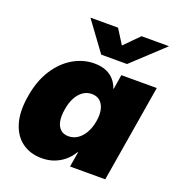

<svg xmlns="http://www.w3.org/2000/svg" viewBox="-137 -863 906 983"><g transform="rotate(20 316.0 -371.0)"><path d="M199.2 9.8Q136.2 9.8 91.8 -22.5Q47.4 -54.7 29.1 -116Q10.7 -177.2 25.4 -264.6Q40 -353 79.6 -414.1Q119.1 -475.1 173.8 -506.8Q228.5 -538.6 288.6 -538.6Q325.2 -538.6 351.8 -527.6Q378.4 -516.6 396 -496.8Q413.6 -477.1 422.4 -450.7H424.8L437.5 -529.3H630.4L542.5 0H350.6L364.3 -82H361.3Q345.2 -54.2 321 -33.7Q296.9 -13.2 266.1 -1.7Q235.4 9.8 199.2 9.8ZM289.1 -142.6Q315.9 -142.6 338.4 -157.5Q360.8 -172.4 376.5 -200Q392.1 -227.5 398.4 -264.6Q404.8 -302.7 397.9 -330.1Q391.1 -357.4 373.8 -372.3Q356.4 -387.2 329.1 -387.2Q302.7 -387.2 281.5 -372.3Q260.3 -357.4 245.6 -330.1Q231 -302.7 225.1 -264.6Q218.8 -227.1 224.1 -199.7Q229.5 -172.4 245.8 -157.5Q262.2 -142.6 289.1 -142.6ZM338.4 -752 388.2 -672.9 466.3 -752H615.2L614.7 -750.5L445.3 -592.8H304.7L189 -750.5V-752Z"/></g></svg>

Font: Inter 24pt Black
Style: Italic
Weight: 900
Italic angle: -9.3988°
Designer: Rasmus Andersson
Foundry: rsms
Version: Version 4.001;git-66647c0bb